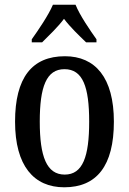

<svg xmlns="http://www.w3.org/2000/svg" viewBox="-20 -786 548 816"><path d="M115 -619V-606H159C188 -635 226 -671 252 -706C278 -671 316 -635 346 -606H390V-619C363 -657 319 -721 301 -766H205C186 -721 142 -657 115 -619ZM253 10C391 10 464 -81 464 -269C464 -456 385 -547 256 -547C116 -547 44 -456 44 -269C44 -81 124 10 253 10ZM255 -44C178 -44 149 -121 149 -269C149 -417 177 -492 254 -492C332 -492 359 -417 359 -269C359 -121 332 -44 255 -44Z"/></svg>

Font: Noto Serif Thai Condensed Medium
Style: Regular
Weight: 500
Width: 3
Designer: Monotype Design Team
Foundry: Monotype Imaging Inc.
Version: Version 2.002